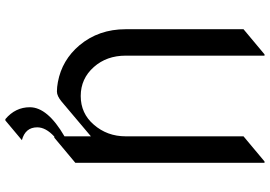

<svg xmlns="http://www.w3.org/2000/svg" viewBox="-164 -633 997 709"><g transform="rotate(90 334.5 -278.5)"><path d="M317.9 9.8Q301.8 9.8 283.2 6.3Q201.7 -8.8 147 -73.7Q87.9 -144.5 87.9 -244.1V-679.2L180.7 -756.8H185.5V-244.1Q185.5 -173.8 227.5 -126.5Q270.5 -78.1 334.5 -78.1Q398.9 -78.1 440.4 -126.5Q483.4 -175.8 483.4 -244.1V-679.2L576.2 -756.8H581.1V-58.1L488.3 19.5H484.4Q450.2 50.8 450.2 82.5Q450.2 126.5 497.6 139.2L424.8 200.2H419.9Q376 163.1 376 109.9Q376 44.4 483.4 -18.1V-115.7L355.5 -7.8Q334.5 9.8 317.9 9.8Z"/></g></svg>

Font: Gothica
Style: Book
Weight: 400
Designer: Wojciech Kalinowski "wmk69" (wmk69@o2.pl)
Foundry: Wojciech Kalinowski "wmk69" (wmk69@o2.pl)
Version: Version 2.1.0; 2021-05-14